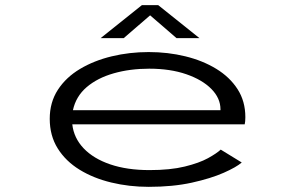

<svg xmlns="http://www.w3.org/2000/svg" viewBox="-20 -714 1140 745"><path d="M557 11Q481 11 411.8 -5.8Q342.5 -22.5 288.8 -55.5Q235 -88.5 204 -138Q173 -187.5 173 -253Q173 -317 204.5 -365.5Q236 -414 290.5 -446.5Q345 -479 413.8 -495.5Q482.5 -512 557 -512Q631.5 -512 699 -495.5Q766.5 -479 819 -447Q871.5 -415 901.8 -368Q932 -321 932 -259.5Q932 -242 929.5 -231.5H260.5Q266.5 -178.5 304.5 -138.5Q342.5 -98.5 407.8 -76.2Q473 -54 560 -54Q641 -54 697 -67.8Q753 -81.5 787 -100.2Q821 -119 836.5 -133.5L918 -83.5Q897.5 -65.5 847.8 -43.5Q798 -21.5 724.2 -5.2Q650.5 11 557 11ZM559 -447.5Q484.5 -447.5 421.2 -429.5Q358 -411.5 316.2 -375.8Q274.5 -340 263 -286.5H835.5V-289.5Q835.5 -333 800.2 -368.8Q765 -404.5 702.8 -426Q640.5 -447.5 559 -447.5ZM370.5 -566 530.5 -694H594L754 -566H665L562.5 -654.5L460 -566Z"/></svg>

Font: Trispace Expanded Light
Style: Regular
Weight: 300
Width: 7
Designer: Tyler Finck
Foundry: Etcetera Type Company
Version: Version 1.210; ttfautohint (v1.8.3)